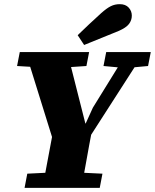

<svg xmlns="http://www.w3.org/2000/svg" viewBox="-20 -902 744 922"><path d="M62 -585 75 -652H408L395 -585L275 -577H198ZM98 0 111 -68 253 -75H327L472 -68L459 0ZM238 -218 103 -652H303L393 -297H386L426 -385L591 -652H673L394 -218ZM184 0 242 -309H428Q418 -257 408.5 -206Q399 -155 390 -103.5Q381 -52 371 0ZM477 -585 490 -652H704L691 -585L604 -577H564ZM353 -733Q381 -760 409 -786.5Q437 -813 466 -839Q493 -863 512.5 -872.5Q532 -882 555 -882Q583 -882 598 -865.5Q613 -849 613 -827Q613 -805 599.5 -787Q586 -769 549 -753Q508 -736 466.5 -719.5Q425 -703 384 -686Z"/></svg>

Font: Source Serif 4 Black
Style: Italic
Weight: 900
Italic angle: -12°
Designer: Frank Grießhammer
Foundry: Adobe Systems Incorporated
Version: Version 4.004;hotconv 1.0.116;makeotfexe 2.5.65601